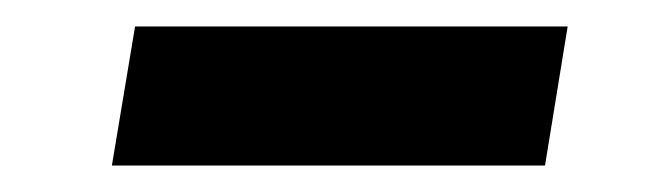

<svg xmlns="http://www.w3.org/2000/svg" viewBox="-20 -374 503 145"><path d="M408.7 -354 391.6 -249H64.5L82 -354Z"/></svg>

Font: Inter 16pt SemiBold
Style: Italic
Weight: 600
Italic angle: -9.3988°
Version: Version 4.001;git-66647c0bb